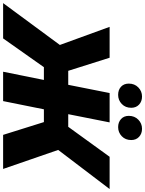

<svg xmlns="http://www.w3.org/2000/svg" viewBox="89 -1088 953 1262"><g transform="rotate(90 566.0 -456.5)"><path d="M920 -362 1045 0H821L737 -268H653L599 0H406L460 -268H376L187 0H-45L230 -373L111 -700H314L400 -428H492L546 -700H739L685 -428H768L965 -700H1177ZM484 -826Q484 -864 509 -888.5Q534 -913 569 -913Q601 -913 622 -893.5Q643 -874 643 -842Q643 -804 618 -780Q593 -756 558 -756Q525 -756 504.5 -775Q484 -794 484 -826ZM696 -826Q696 -864 721 -888.5Q746 -913 781 -913Q813 -913 834 -893.5Q855 -874 855 -842Q855 -804 830 -780Q805 -756 770 -756Q738 -756 717 -775Q696 -794 696 -826Z"/></g></svg>

Font: Montserrat Alternates ExtraBold
Style: Italic
Weight: 800
Italic angle: -11.3°
Designer: Julieta Ulanovsky
Foundry: Julieta Ulanovsky
Version: Version 7.200